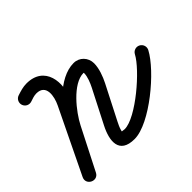

<svg xmlns="http://www.w3.org/2000/svg" viewBox="-138 -786 1027 1027"><g transform="rotate(-45 375.5 -272.5)"><path d="M61.6 -520.2C68 -500.5 89.2 -489.7 108.9 -496.1C125.4 -501.5 142.1 -508 159.7 -508C233 -508 217.5 -428.3 195.2 -382.3C136.2 -260.3 77.2 -138.3 18.2 -16.3C7.5 5.9 18.6 25.3 35.3 33.6C52 41.9 74.2 39.1 85.4 17C125.6 -61.9 165.8 -140.9 206 -219.8C239.7 -286.1 333.2 -407.1 415.4 -407.1C417.3 -407.1 417.2 -405.7 417.2 -403.6C417.2 -377.7 403 -343.4 391.4 -320.6C358.9 -257 326.4 -193.5 293.9 -129.9C253.9 -51.7 243.2 36.6 358.9 36.6C477.5 36.6 693.4 -145.3 747.1 -248.6C756.6 -267 749.4 -289.6 731 -299.2C712.7 -308.7 690 -301.6 680.5 -283.2C640.6 -206.4 446.9 -38.4 358.9 -38.4C353.5 -38.4 334.1 -42.7 336.8 -39.6C337.7 -38.5 338.9 -34.6 339 -36.3C339 -40.5 339.9 -44.5 340.9 -48.5C345.3 -64.9 353 -80.7 360.7 -95.8C393.2 -159.3 425.7 -222.9 458.2 -286.5C475.4 -320.2 492.2 -365.3 492.2 -403.6C492.2 -446.8 459.2 -482.1 415.4 -482.1C300.3 -482.1 187.3 -348.4 139.1 -253.8C99 -174.9 58.8 -96 18.6 -17C7.4 5 18.8 24.5 35.7 32.9C52.6 41.3 75 38.6 85.8 16.3C144.8 -105.7 203.7 -227.6 262.7 -349.6C310 -447.3 295.8 -583 159.7 -583C133.7 -583 110.1 -575.4 85.7 -567.5C66 -561.1 55.3 -539.9 61.6 -520.2Z"/></g></svg>

Font: FRB American Cursive Extrabold
Style: Bold Italic
Weight: 800
Italic angle: -25°
Version: Version 2.0;Modular Font Editor K font №1